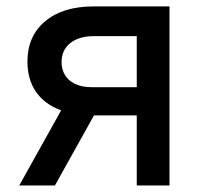

<svg xmlns="http://www.w3.org/2000/svg" viewBox="-20 -565 607 585"><path d="M38.7 0 166.2 -228.7Q116.1 -247.2 89.8 -285Q63.6 -322.8 63.6 -377.8Q63.6 -455.3 117.9 -500.4Q171.5 -545.5 266 -545.5H496.4V0H396.7V-213.4H266.3L147.4 0ZM258.9 -299.4H396.7V-454.9H266Q242.5 -454.9 224.3 -449.2Q206 -443.5 193.4 -433.2Q180.8 -422.9 174.2 -408.6Q167.6 -394.2 167.6 -376.4Q167.6 -359 173.7 -344.8Q179.7 -330.6 191.4 -320.5Q203.1 -310.4 220.2 -304.9Q237.2 -299.4 258.9 -299.4Z"/></svg>

Font: Inter P Medium
Style: Regular
Weight: 500
Designer: Rasmus Andersson
Foundry: rsms
Version: Version 3.018;git-588b23468